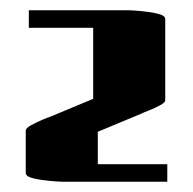

<svg xmlns="http://www.w3.org/2000/svg" viewBox="-20 -720 375 373"><path d="M170 -401H305V-367H100Q95 -367 77.5 -368.5Q60 -370 45 -373.5Q30 -377 30 -384V-466Q30 -471 40 -476.5Q50 -482 61.5 -487Q73 -492 77 -493L161 -528V-666H36V-700H231Q237 -700 254 -698.5Q271 -697 286 -693.5Q301 -690 301 -683V-525Q301 -521 291 -515.5Q281 -510 269.5 -505.5Q258 -501 254 -499L170 -464Z"/></svg>

Font: Gajraj One
Style: Regular
Weight: 400
Designer: Saurabh Sharma
Foundry: Saurabh Sharma
Version: Version 1.000